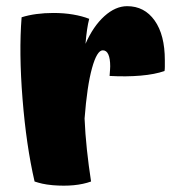

<svg xmlns="http://www.w3.org/2000/svg" viewBox="-20 -587 557 622"><path d="M254 -203Q256 -154 261.5 -102.5Q267 -51 275 1Q250 10 219 13Q188 16 151 13Q130 11 117 8Q104 5 92 1Q65 -116 53 -266.5Q41 -417 50 -531Q72 -538 98 -541.5Q124 -545 153 -545Q187 -545 216.5 -540Q246 -535 269 -526Q265 -511 262 -490.5Q259 -470 257 -445Q282 -502 318 -534.5Q354 -567 392 -567Q448 -567 481 -520.5Q514 -474 514 -392Q514 -378 514 -370.5Q514 -363 513 -357Q482 -346 435.5 -342Q389 -338 335 -341Q336 -356 336.5 -361.5Q337 -367 337 -372Q337 -397 331 -410.5Q325 -424 313 -424Q294 -424 278 -366Q262 -308 254 -203Z"/></svg>

Font: Atma
Style: Bold
Weight: 700
Designer: Gregori Vincens, Jeremie Hornus, Riccardo Olocco, Yoann Minet.
Foundry: black foundry
Version: Version 1.102;PS 1.100;hotconv 1.0.86;makeotf.lib2.5.63406